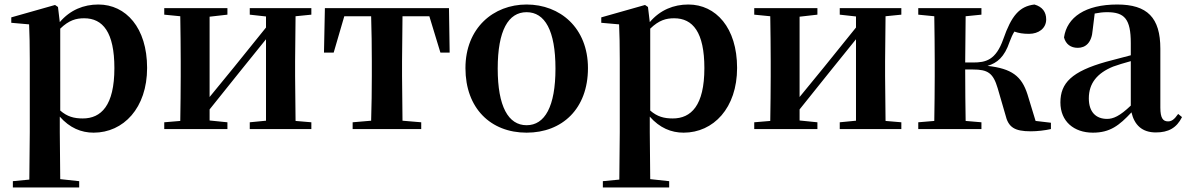

<svg xmlns="http://www.w3.org/2000/svg" viewBox="-20 -572 5262 851"><path d="M395 16C527 16 632 -93 632 -271C632 -449 538 -552 416 -552C351 -552 291 -528 245 -474L237 -541L224 -550L30 -495V-471L109 -464C111 -415 112 -375 112 -309V14L110 224L37 231V259H331V231L247 222L245 13V-55C289 -5 340 16 395 16ZM247 -445C286 -483 318 -491 353 -491C436 -491 487 -429 487 -270C487 -104 428 -47 347 -47C308 -47 278 -55 247 -82Z M1087 -507 1159 -499V-450L1017 -274L909 -142V-498L988 -507V-536H708V-507L779 -500C780 -442 781 -357 781 -301V-235C781 -179 780 -94 779 -36L708 -30V0H988V-30L909 -38V-87L1046 -258L1159 -398V-37L1087 -30V0H1360V-30L1290 -36L1288 -235V-301L1290 -500L1360 -507V-536H1087Z M1624 0H1847V-30L1764 -37L1762 -235V-301L1764 -500H1883L1932 -339H1973L1970 -536H1420L1416 -339H1459L1506 -500H1625C1627 -443 1628 -357 1628 -301V-235C1628 -179 1627 -95 1625 -37L1543 -30V0Z M2314 16C2472 16 2586 -90 2586 -270C2586 -449 2462 -552 2314 -552C2167 -552 2043 -448 2043 -270C2043 -92 2155 16 2314 16ZM2314 -17C2233 -17 2186 -100 2186 -268C2186 -437 2233 -518 2314 -518C2395 -518 2442 -437 2442 -268C2442 -100 2395 -17 2314 -17Z M3010 16C3142 16 3247 -93 3247 -271C3247 -449 3153 -552 3031 -552C2966 -552 2906 -528 2860 -474L2852 -541L2839 -550L2645 -495V-471L2724 -464C2726 -415 2727 -375 2727 -309V14L2725 224L2652 231V259H2946V231L2862 222L2860 13V-55C2904 -5 2955 16 3010 16ZM2862 -445C2901 -483 2933 -491 2968 -491C3051 -491 3102 -429 3102 -270C3102 -104 3043 -47 2962 -47C2923 -47 2893 -55 2862 -82Z M3702 -507 3774 -499V-450L3632 -274L3524 -142V-498L3603 -507V-536H3323V-507L3394 -500C3395 -442 3396 -357 3396 -301V-235C3396 -179 3395 -94 3394 -36L3323 -30V0H3603V-30L3524 -38V-87L3661 -258L3774 -398V-37L3702 -30V0H3975V-30L3905 -36L3903 -235V-301L3905 -500L3975 -507V-536H3702Z M4436 -64C4449 -8 4476 10 4549 10C4577 10 4612 6 4638 0V-28L4570 -36L4534 -154C4508 -235 4464 -268 4357 -280C4400 -293 4432 -319 4455 -387C4462 -406 4468 -419 4476 -432C4496 -425 4515 -422 4541 -422C4583 -422 4617 -446 4617 -486C4617 -519 4600 -542 4565 -552C4498 -544 4463 -502 4427 -399C4394 -305 4349 -295 4293 -295H4258L4260 -500L4330 -507V-536H4050V-507L4121 -500C4122 -442 4123 -357 4123 -301V-235C4123 -179 4122 -94 4121 -36L4050 -30V0H4330V-30L4260 -36C4259 -94 4258 -182 4258 -264H4292C4359 -264 4382 -248 4402 -181Z M5103 15C5159 15 5195 -5 5219 -53L5202 -67C5184 -41 5172 -34 5157 -34C5135 -34 5123 -48 5123 -95V-356C5123 -494 5065 -552 4932 -552C4791 -552 4709 -496 4696 -406C4704 -376 4726 -360 4757 -360C4791 -360 4819 -382 4823 -439L4832 -512C4852 -516 4869 -518 4887 -518C4964 -518 4992 -488 4992 -381V-327L4882 -298C4730 -255 4680 -204 4680 -118C4680 -34 4740 16 4824 16C4900 16 4941 -16 4995 -74C5008 -18 5042 15 5103 15ZM4992 -104C4943 -57 4914 -45 4887 -45C4838 -45 4806 -75 4806 -136C4806 -203 4843 -248 4914 -277C4934 -284 4962 -293 4992 -301Z"/></svg>

Font: Noto Serif CJK HK
Style: Bold
Weight: 700
Designer: Ryoko NISHIZUKA 西塚涼子 (kana & ideographs); Frank Grießhammer (Latin, Greek & Cyrillic); Wenlong ZHANG 张文龙 (bopomofo); San
Foundry: Adobe
Version: Version 2.001;hotconv 1.1.0;makeotfexe 2.6.0